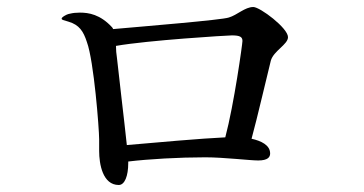

<svg xmlns="http://www.w3.org/2000/svg" viewBox="-20 -627 1040 548"><path d="M703 -607C679 -607 657 -584 633 -577C613 -570 393 -552 303 -544C302 -546 301 -548 300 -549C266 -586 233 -591 208 -591C197 -591 188 -590 180 -588C176 -587 174 -587 170 -585C162 -581 156 -577 156 -574C156 -570 160 -570 176 -565C206 -556 218 -538 228 -507C248 -453 263 -259 263 -229V-196C263 -159 273 -99 319 -99C336 -99 346 -125 346 -161V-166C404 -173 491 -178 566 -178C619 -178 693 -169 717 -169C745 -169 751 -179 751 -189C751 -213 725 -225 698 -231C713 -285 746 -427 753 -454C761 -482 802 -500 802 -521C802 -547 722 -607 703 -607ZM342 -213C334 -289 318 -420 314 -460C312 -473 311 -485 311 -496C402 -512 629 -526 642 -526C666 -526 672 -521 672 -510C672 -502 648 -329 623 -235C556 -232 422 -220 342 -213Z"/></svg>

Font: Shippori Mincho OTF Medium
Style: Regular
Weight: 500
Designer: FONTDASU
Foundry: FONTDASU / Google Inc. / but / Adobe
Version: Version 3.300;hotconv 1.0.109;makeotfexe 2.5.65596